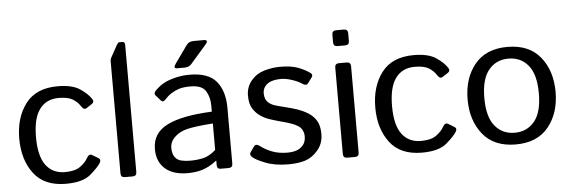

<svg xmlns="http://www.w3.org/2000/svg" viewBox="-48 -880 3090 1038"><g transform="rotate(-5 1497.0 -360.5)"><path d="M41.5 -256.3Q41.5 -371.1 98.4 -446Q155.3 -521 272.5 -521Q351.6 -521 393.3 -492.9Q435.1 -464.8 453.6 -435.5Q463.9 -419.4 449.2 -409.7L418.5 -389.6Q403.8 -379.4 389.2 -402.8Q375 -425.3 349.4 -441.4Q323.7 -457.5 272.5 -457.5Q205.6 -457.5 168.9 -408.2Q132.3 -358.9 132.3 -256.3Q132.3 -153.8 168.9 -104.5Q205.6 -55.2 272.5 -55.2Q326.7 -55.2 355.5 -75.9Q384.3 -96.7 397.5 -121.1Q410.2 -144 426.3 -134.3L459 -114.7Q473.6 -106 463.4 -88.4Q451.2 -67.4 408 -29.5Q364.7 8.3 272.5 8.3Q155.3 8.3 98.4 -66.7Q41.5 -141.6 41.5 -256.3Z M592.3 0Q570.3 0 570.3 -22V-631.3Q570.3 -641.1 575.2 -649.9L609.4 -711.9Q618.7 -729 624.5 -729H641.6Q656.2 -729 656.2 -711.9V-22Q656.2 0 634.3 0Z M925.8 -561.5Q901.4 -561.5 919.9 -587.4L987.8 -682.6Q1000.5 -700.7 1027.3 -700.7H1081.5Q1110.4 -700.7 1088.4 -675.3L1001.5 -575.7Q989.3 -561.5 961.9 -561.5ZM767.1 -136.7Q767.1 -223.6 848.4 -264.2Q929.7 -304.7 1091.3 -311.5V-344.7Q1091.3 -390.6 1070.6 -424.1Q1049.8 -457.5 988.3 -457.5Q949.2 -457.5 925.8 -450Q902.3 -442.4 883.1 -429.9Q863.8 -417.5 846.2 -397.9Q833 -383.3 821.3 -396.5L795.9 -425.8Q785.2 -438 803.2 -455.1Q829.1 -479.5 853.5 -491.7Q877.9 -503.9 914.3 -512.5Q950.7 -521 988.3 -521Q1090.3 -521 1133.8 -468.5Q1177.2 -416 1177.2 -324.7V-22Q1177.2 0 1155.3 0H1111.3Q1092.3 0 1092.3 -22V-45.9H1091.3Q1052.7 -15.6 1015.9 -3.7Q979 8.3 933.6 8.3Q853.5 8.3 810.3 -30Q767.1 -68.4 767.1 -136.7ZM856 -134.8Q856 -104.5 868.7 -86.2Q881.3 -67.9 903.8 -62.7Q926.3 -57.6 950.7 -57.6Q988.3 -57.6 1022 -64.9Q1055.7 -72.3 1091.3 -103.5V-247.6Q992.7 -240.2 950.7 -229.7Q908.7 -219.2 882.3 -193.6Q856 -168 856 -134.8Z M1287.1 -47.9Q1272 -62 1280.8 -74.2L1302.7 -105Q1313.5 -119.6 1334.5 -103.5Q1363.3 -81.5 1398.7 -68.4Q1434.1 -55.2 1479.5 -55.2Q1506.3 -55.2 1527.3 -61.8Q1548.3 -68.4 1564.2 -86.4Q1580.1 -104.5 1580.1 -134.8Q1580.1 -152.3 1572.5 -168Q1564.9 -183.6 1549.1 -193.1Q1533.2 -202.6 1518.1 -208Q1493.2 -217.3 1468.5 -223.4Q1443.8 -229.5 1403.8 -242.2Q1377 -250.5 1353 -265.9Q1329.1 -281.2 1311.3 -307.6Q1293.5 -334 1293.5 -380.4Q1293.5 -427.7 1322.3 -461.9Q1351.1 -496.1 1394.5 -508.5Q1438 -521 1479 -521Q1539.6 -521 1576.4 -507.1Q1613.3 -493.2 1640.1 -474.1Q1655.8 -462.9 1644.5 -448.2L1622.6 -418.9Q1612.3 -404.8 1590.8 -419.9Q1572.8 -432.6 1539.6 -443.8Q1506.3 -455.1 1481.4 -455.1Q1450.7 -455.1 1428.7 -448.2Q1406.7 -441.4 1393.1 -424.8Q1379.4 -408.2 1379.4 -385.7Q1379.4 -368.7 1384.8 -355.2Q1390.1 -341.8 1404.8 -330.6Q1419.4 -319.3 1445.8 -312.5Q1486.8 -301.8 1520.8 -293Q1554.7 -284.2 1582 -271.5Q1617.7 -254.9 1637 -234.9Q1656.2 -214.8 1663.6 -191.7Q1670.9 -168.5 1670.9 -140.1Q1670.9 -87.9 1639.9 -51.8Q1608.9 -15.6 1570.8 -3.7Q1532.7 8.3 1479 8.3Q1406.2 8.3 1354.2 -12.5Q1302.2 -33.2 1287.1 -47.9Z M1798.8 0Q1776.9 0 1776.9 -22V-490.7Q1776.9 -512.7 1798.8 -512.7H1840.8Q1862.8 -512.7 1862.8 -490.7V-22Q1862.8 0 1840.8 0ZM1798.8 -605.5Q1776.9 -605.5 1776.9 -627.4V-669.4Q1776.9 -691.4 1798.8 -691.4H1840.8Q1862.8 -691.4 1862.8 -669.4V-627.4Q1862.8 -605.5 1840.8 -605.5Z M1973.6 -256.3Q1973.6 -371.1 2030.5 -446Q2087.4 -521 2204.6 -521Q2283.7 -521 2325.4 -492.9Q2367.2 -464.8 2385.7 -435.5Q2396 -419.4 2381.3 -409.7L2350.6 -389.6Q2335.9 -379.4 2321.3 -402.8Q2307.1 -425.3 2281.5 -441.4Q2255.9 -457.5 2204.6 -457.5Q2137.7 -457.5 2101.1 -408.2Q2064.5 -358.9 2064.5 -256.3Q2064.5 -153.8 2101.1 -104.5Q2137.7 -55.2 2204.6 -55.2Q2258.8 -55.2 2287.6 -75.9Q2316.4 -96.7 2329.6 -121.1Q2342.3 -144 2358.4 -134.3L2391.1 -114.7Q2405.8 -106 2395.5 -88.4Q2383.3 -67.4 2340.1 -29.5Q2296.9 8.3 2204.6 8.3Q2087.4 8.3 2030.5 -66.7Q1973.6 -141.6 1973.6 -256.3Z M2474.6 -256.3Q2474.6 -371.1 2535.4 -446Q2596.2 -521 2713.4 -521Q2830.6 -521 2891.4 -446Q2952.1 -371.1 2952.1 -256.3Q2952.1 -141.6 2891.4 -66.7Q2830.6 8.3 2713.4 8.3Q2596.2 8.3 2535.4 -66.7Q2474.6 -141.6 2474.6 -256.3ZM2565.4 -256.3Q2565.4 -153.8 2606 -104.5Q2646.5 -55.2 2713.4 -55.2Q2780.3 -55.2 2820.8 -104.5Q2861.3 -153.8 2861.3 -256.3Q2861.3 -358.9 2820.8 -408.2Q2780.3 -457.5 2713.4 -457.5Q2646.5 -457.5 2606 -408.2Q2565.4 -358.9 2565.4 -256.3Z"/></g></svg>

Font: Istok
Style: Regular
Weight: 500
Designer: Andrey V. Panov
Foundry: Andrey V. Panov
Version: Version 1.0.3